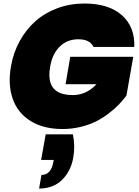

<svg xmlns="http://www.w3.org/2000/svg" viewBox="-20 -735 796 1101"><path d="M242.2 35.2H397.9Q412.1 103.5 399.9 169.9Q386.2 247.1 335.7 296.6Q285.2 346.2 204.1 346.2L217.8 268.1Q273.4 268.1 286.1 192.9L288.1 182.1H215.8ZM43 -355Q56.6 -433.6 93.3 -500Q129.9 -566.4 183.8 -614Q237.8 -661.6 309.8 -688.2Q381.8 -714.8 463.9 -714.8Q603.5 -714.8 679 -647.7Q754.4 -580.6 750 -465.8H516.1Q496.1 -509.8 429.2 -509.8Q365.2 -509.8 322.8 -468Q280.3 -426.3 268.1 -355Q252.9 -272 284.9 -231Q316.9 -189.9 397.9 -189.9Q475.1 -189.9 533.2 -252H356L382.8 -409.2H744.1L705.1 -187Q684.1 -159.2 660.2 -134.3Q636.2 -109.4 601.3 -83Q566.4 -56.6 528.6 -37.8Q490.7 -19 441.2 -7.1Q391.6 4.9 338.9 4.9Q229.5 4.9 155.5 -41Q81.5 -86.9 53 -168.2Q24.4 -249.5 43 -355Z"/></svg>

Font: SVN-Poppins Black
Style: Italic
Weight: 900
Italic angle: -10°
Designer: Ninad Kale (Devanagari), Jonny Pinhorn (Latin)
Foundry: Indian Type Foundry
Version: Version 3.002 2017